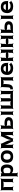

<svg xmlns="http://www.w3.org/2000/svg" viewBox="3833 -4428 823 8530"><g transform="rotate(-90 4245.0 -162.5)"><path d="M565 -50V-478C565 -502 579 -539 591 -552L589 -554C576 -542 539 -528 515 -528H111C87 -528 50 -542 37 -554L35 -552C47 -539 61 -502 61 -478V-50C61 -26 47 11 35 24L37 26C50 14 87 0 111 0H152C176 0 216 14 232 26L234 24C219 11 202 -26 202 -50V-364C202 -388 191 -428 178 -440L176 -438C188 -425 234 -414 264 -414H361C391 -414 437 -425 449 -438L447 -440C434 -428 423 -388 423 -364V-50C423 -26 406 11 391 24L393 26C409 14 449 0 473 0H515C539 0 576 14 589 26L591 24C579 11 565 -26 565 -50Z M813 -500V-503C811 -514 817 -533 824 -539L820 -542C814 -536 796 -528 784 -528H729C705 -528 668 -542 655 -554L653 -552C665 -539 679 -502 679 -478V153C679 177 665 214 653 227L655 229C668 217 705 203 729 203H770C794 203 834 217 850 229L852 227C837 214 820 177 820 153V-24C820 -37 818 -54 813 -62L810 -60C814 -52 829 -38 841 -30C876 -6 921 10 982 10C1023 10 1061 3 1086 -11C1162 -52 1204 -141 1204 -259V-270C1204 -310 1199 -347 1190 -380C1165 -469 1108 -538 981 -538C915 -538 870 -521 835 -495C823 -486 809 -470 806 -461L809 -460C813 -469 814 -487 813 -500ZM936 -104C882 -104 847 -120 826 -147C825 -149 817 -155 816 -154L819 -151C820 -152 820 -165 820 -168V-360C820 -363 819 -377 818 -378L816 -375C817 -374 827 -382 829 -384C850 -409 883 -423 935 -423C1034 -423 1062 -349 1062 -270V-259C1062 -180 1035 -104 936 -104Z M1276 -269V-259C1276 -220 1282 -185 1293 -152C1324 -58 1402 10 1554 10C1604 10 1649 3 1688 -11C1776 -49 1832 -134 1832 -259V-269C1832 -308 1827 -343 1816 -376C1784 -470 1705 -538 1553 -538C1503 -538 1460 -531 1421 -518C1332 -479 1276 -394 1276 -269ZM1691 -269V-259C1691 -176 1656 -104 1554 -104C1449 -104 1417 -175 1417 -259V-269C1417 -351 1451 -424 1553 -424C1655 -424 1691 -352 1691 -269Z M2232 -290 2135 -496C2130 -508 2128 -535 2136 -543L2131 -545C2125 -537 2093 -528 2076 -528H1985C1961 -528 1924 -542 1911 -554L1909 -552C1921 -539 1935 -502 1935 -478V-50C1935 -26 1921 11 1909 24L1911 26C1924 14 1961 0 1985 0H2027C2051 0 2091 14 2107 26L2110 24C2095 11 2077 -26 2077 -50V-160C2077 -229 2079 -320 2069 -371L2065 -370C2075 -319 2119 -235 2150 -170L2217 -32C2222 -20 2224 7 2216 15L2221 17C2227 9 2259 0 2275 0H2306C2322 0 2354 9 2360 17L2364 15C2358 7 2359 -20 2364 -32L2434 -173C2467 -240 2511 -325 2521 -378L2517 -379C2507 -326 2509 -233 2509 -162V-50C2509 -26 2491 11 2476 24L2478 26C2494 14 2535 0 2559 0H2599C2623 0 2660 14 2673 26L2675 24C2663 11 2649 -26 2649 -50V-478C2649 -502 2663 -539 2675 -552L2673 -554C2660 -542 2623 -528 2599 -528H2506C2490 -528 2458 -537 2452 -545L2447 -543C2455 -535 2454 -508 2449 -496L2350 -290C2314 -213 2289 -106 2289 -44H2293C2293 -106 2268 -213 2232 -290Z M2932 -424V-478C2932 -502 2950 -539 2965 -552L2962 -554C2946 -542 2906 -528 2882 -528H2840C2816 -528 2779 -542 2766 -554L2764 -552C2776 -539 2790 -502 2790 -478V-50C2790 -26 2776 11 2764 24L2766 26C2779 14 2816 0 2840 0H3057C3102 0 3142 -5 3176 -14C3249 -38 3307 -91 3307 -186C3307 -214 3302 -240 3292 -263C3259 -334 3183 -374 3057 -374H2995C2965 -374 2918 -363 2906 -350L2908 -348C2921 -360 2932 -400 2932 -424ZM3553 -50V-478C3553 -502 3567 -539 3579 -552L3577 -554C3564 -542 3527 -528 3503 -528H3462C3438 -528 3398 -542 3382 -554L3380 -552C3395 -539 3412 -502 3412 -478V-50C3412 -26 3395 11 3380 24L3382 26C3398 14 3438 0 3462 0H3503C3527 0 3564 14 3577 26L3579 24C3567 11 3553 -26 3553 -50ZM3166 -186C3166 -136 3121 -113 3057 -113H2995C2965 -113 2918 -102 2906 -89L2908 -87C2921 -99 2932 -139 2932 -163V-210C2932 -234 2921 -274 2908 -286L2906 -284C2918 -271 2965 -260 2995 -260H3057C3123 -260 3166 -237 3166 -186Z M3775 -528H3734C3710 -528 3673 -542 3660 -554L3658 -552C3670 -539 3684 -502 3684 -478V-50C3684 -26 3670 11 3658 24L3660 26C3673 14 3710 0 3734 0H4421C4445 0 4482 14 4495 26L4497 24C4485 11 4471 -26 4471 -50V-478C4471 -502 4485 -539 4497 -552L4495 -554C4482 -542 4445 -528 4421 -528H4379C4355 -528 4315 -542 4299 -554L4297 -552C4312 -539 4329 -502 4329 -478V-164C4329 -140 4340 -100 4353 -88L4355 -90C4343 -103 4297 -114 4267 -114H4211C4181 -114 4134 -103 4122 -90L4124 -88C4137 -100 4148 -140 4148 -164V-478C4148 -502 4166 -539 4181 -552L4178 -554C4162 -542 4122 -528 4098 -528H4056C4032 -528 3992 -542 3976 -554L3974 -552C3989 -539 4006 -502 4006 -478V-164C4006 -140 4017 -100 4030 -88L4032 -90C4020 -103 3974 -114 3944 -114H3887C3857 -114 3811 -103 3799 -90L3801 -88C3814 -100 3825 -140 3825 -164V-478C3825 -502 3842 -539 3857 -552L3855 -554C3839 -542 3799 -528 3775 -528Z M5027 -528H4692C4670 -528 4634 -541 4623 -553L4620 -551C4631 -539 4643 -502 4642 -480L4634 -303C4633 -269 4631 -240 4629 -217C4624 -159 4615 -116 4555 -116H4548C4544 -116 4539 -119 4538 -121L4535 -118C4537 -116 4540 -112 4540 -109L4542 -11C4542 -6 4538 1 4535 4L4538 7C4541 4 4548 0 4554 0H4565C4739 0 4769 -133 4776 -303L4780 -366C4781 -388 4771 -427 4760 -439L4757 -436C4768 -425 4814 -414 4842 -414H4874C4904 -414 4950 -425 4962 -438L4960 -440C4947 -428 4936 -388 4936 -364V-50C4936 -26 4919 11 4904 24L4906 26C4922 14 4962 0 4986 0H5027C5051 0 5088 14 5101 26L5103 24C5091 11 5077 -26 5077 -50V-478C5077 -502 5091 -539 5103 -552L5101 -554C5088 -542 5051 -528 5027 -528Z M5459 -538C5411 -538 5370 -531 5332 -518C5238 -479 5181 -390 5181 -265V-246C5181 -211 5187 -178 5199 -147C5234 -55 5319 10 5478 10C5579 10 5648 -16 5689 -57C5701 -69 5728 -80 5740 -79L5741 -83C5728 -84 5701 -98 5690 -111L5659 -146C5652 -154 5648 -169 5649 -177L5645 -178C5644 -170 5636 -153 5628 -146C5597 -120 5551 -104 5491 -104C5410 -104 5356 -140 5336 -192C5331 -206 5316 -226 5305 -233L5302 -229C5313 -223 5343 -218 5363 -218H5686C5700 -218 5722 -209 5730 -202L5732 -204C5725 -212 5716 -234 5716 -248V-278C5716 -434 5639 -538 5459 -538ZM5577 -326V-320C5577 -317 5577 -311 5579 -310L5581 -312C5580 -314 5573 -314 5569 -314H5369C5348 -314 5314 -308 5302 -301L5306 -297C5318 -305 5333 -328 5339 -344C5354 -389 5390 -424 5458 -424C5534 -424 5577 -387 5577 -326Z M6306 -50V-478C6306 -502 6320 -539 6332 -552L6330 -554C6317 -542 6280 -528 6256 -528H6215C6191 -528 6151 -542 6135 -554L6133 -552C6148 -539 6165 -502 6165 -478V-366C6165 -342 6176 -302 6189 -290L6191 -292C6179 -305 6133 -316 6103 -316H6007C5977 -316 5931 -305 5919 -292L5921 -290C5934 -302 5945 -342 5945 -366V-478C5945 -502 5962 -539 5977 -552L5975 -554C5959 -542 5919 -528 5895 -528H5854C5830 -528 5793 -542 5780 -554L5778 -552C5790 -539 5804 -502 5804 -478V-50C5804 -26 5790 11 5778 24L5780 26C5793 14 5830 0 5854 0H5895C5919 0 5959 14 5975 26L5977 24C5962 11 5945 -26 5945 -50V-153C5945 -177 5934 -217 5921 -229L5919 -227C5931 -214 5977 -203 6007 -203H6103C6133 -203 6179 -214 6191 -227L6189 -229C6176 -217 6165 -177 6165 -153V-50C6165 -26 6148 11 6133 24L6135 26C6151 14 6191 0 6215 0H6256C6280 0 6317 14 6330 26L6332 24C6320 11 6306 -26 6306 -50Z M6924 -50V-478C6924 -502 6938 -539 6950 -552L6948 -554C6935 -542 6898 -528 6874 -528H6833C6809 -528 6769 -542 6753 -554L6751 -552C6766 -539 6783 -502 6783 -478V-366C6783 -342 6794 -302 6807 -290L6809 -292C6797 -305 6751 -316 6721 -316H6625C6595 -316 6549 -305 6537 -292L6539 -290C6552 -302 6563 -342 6563 -366V-478C6563 -502 6580 -539 6595 -552L6593 -554C6577 -542 6537 -528 6513 -528H6472C6448 -528 6411 -542 6398 -554L6396 -552C6408 -539 6422 -502 6422 -478V-50C6422 -26 6408 11 6396 24L6398 26C6411 14 6448 0 6472 0H6513C6537 0 6577 14 6593 26L6595 24C6580 11 6563 -26 6563 -50V-153C6563 -177 6552 -217 6539 -229L6537 -227C6549 -214 6595 -203 6625 -203H6721C6751 -203 6797 -214 6809 -227L6807 -229C6794 -217 6783 -177 6783 -153V-50C6783 -26 6766 11 6751 24L6753 26C6769 14 6809 0 6833 0H6874C6898 0 6935 14 6948 26L6950 24C6938 11 6924 -26 6924 -50Z M7193 -424V-478C7193 -502 7211 -539 7226 -552L7223 -554C7207 -542 7167 -528 7143 -528H7101C7077 -528 7040 -542 7027 -554L7025 -552C7037 -539 7051 -502 7051 -478V-50C7051 -26 7037 11 7025 24L7027 26C7040 14 7077 0 7101 0H7318C7363 0 7403 -5 7437 -14C7510 -38 7568 -91 7568 -186C7568 -214 7563 -240 7553 -263C7520 -334 7444 -374 7318 -374H7256C7226 -374 7179 -363 7167 -350L7169 -348C7182 -360 7193 -400 7193 -424ZM7814 -50V-478C7814 -502 7828 -539 7840 -552L7838 -554C7825 -542 7788 -528 7764 -528H7723C7699 -528 7659 -542 7643 -554L7641 -552C7656 -539 7673 -502 7673 -478V-50C7673 -26 7656 11 7641 24L7643 26C7659 14 7699 0 7723 0H7764C7788 0 7825 14 7838 26L7840 24C7828 11 7814 -26 7814 -50ZM7427 -186C7427 -136 7382 -113 7318 -113H7256C7226 -113 7179 -102 7167 -89L7169 -87C7182 -99 7193 -139 7193 -163V-210C7193 -234 7182 -274 7169 -286L7167 -284C7179 -271 7226 -260 7256 -260H7318C7384 -260 7427 -237 7427 -186Z M8206 -538C8158 -538 8117 -531 8079 -518C7985 -479 7928 -390 7928 -265V-246C7928 -211 7934 -178 7946 -147C7981 -55 8066 10 8225 10C8326 10 8395 -16 8436 -57C8448 -69 8475 -80 8487 -79L8488 -83C8475 -84 8448 -98 8437 -111L8406 -146C8399 -154 8395 -169 8396 -177L8392 -178C8391 -170 8383 -153 8375 -146C8344 -120 8298 -104 8238 -104C8157 -104 8103 -140 8083 -192C8078 -206 8063 -226 8052 -233L8049 -229C8060 -223 8090 -218 8110 -218H8433C8447 -218 8469 -209 8477 -202L8479 -204C8472 -212 8463 -234 8463 -248V-278C8463 -434 8386 -538 8206 -538ZM8324 -326V-320C8324 -317 8324 -311 8326 -310L8328 -312C8327 -314 8320 -314 8316 -314H8116C8095 -314 8061 -308 8049 -301L8053 -297C8065 -305 8080 -328 8086 -344C8101 -389 8137 -424 8205 -424C8281 -424 8324 -387 8324 -326Z"/></g></svg>

Font: Asimov
Style: EdgeWide
Weight: 500
Designer: Google
Version: Version 2.000980: 2014